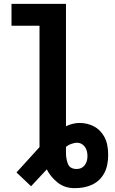

<svg xmlns="http://www.w3.org/2000/svg" viewBox="-20 -796 600 1001"><path d="M370 185Q316 185 279 154.5Q242 124 224 87L142 175L66 103L186 -29Q186 -38 186 -48Q186 -58 186 -67V-662H40V-776H324V-138Q346 -148 363 -151.5Q380 -155 394 -155Q435 -155 469 -137.5Q503 -120 523.5 -83.5Q544 -47 544 12Q544 70 522.5 108.5Q501 147 462 166Q423 185 370 185ZM380 85Q406 85 421 66Q436 47 436 18Q436 -14 420.5 -33Q405 -52 380 -52Q370 -52 352.5 -46Q335 -40 324 -30V2Q324 33 334.5 59Q345 85 380 85Z"/></svg>

Font: Ubuntu Sans Mono
Style: Bold
Weight: 700
Monospace: yes
Designer: Dalton Maag Ltd
Foundry: Dalton Maag Ltd
Version: Version 1.006